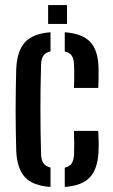

<svg xmlns="http://www.w3.org/2000/svg" viewBox="-20 -735 450 762"><path d="M44.5 -134Q43.5 -167 42.8 -209.8Q42 -252.5 42 -298.8Q42 -345 42.8 -388Q43.5 -431 44.5 -464.5Q48.5 -535 80.2 -568.5Q112 -602 180.5 -607V-531Q161 -526.5 152.2 -514Q143.5 -501.5 143 -478Q141.5 -431.5 141 -387.8Q140.5 -344 140.5 -301Q140.5 -258 141 -214.2Q141.5 -170.5 143 -124Q143.5 -100 152.5 -87.2Q161.5 -74.5 180.5 -70V7Q110 2 79 -31.8Q48 -65.5 44.5 -134ZM237 7V-69.5Q256.5 -74 264.8 -87Q273 -100 274 -124.5Q274.5 -144 274.5 -165.2Q274.5 -186.5 273.5 -215.5H370Q371 -200.5 371.5 -176Q372 -151.5 371 -134Q368 -65 337 -31.5Q306 2 237 7ZM273.5 -386Q274.5 -400.5 274.5 -417Q274.5 -433.5 274.5 -449.5Q274.5 -465.5 274 -478Q273 -501.5 264.8 -514Q256.5 -526.5 237 -530.5V-607Q306 -602 337.5 -569.2Q369 -536.5 371 -468Q371.5 -448.5 371.2 -425Q371 -401.5 370 -386ZM171 -640V-715H246V-640Z"/></svg>

Font: Big Shoulders Stencil Text Thin SemiBold
Style: Regular
Weight: 600
Version: Version 2.001